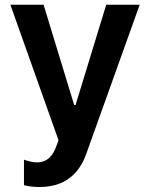

<svg xmlns="http://www.w3.org/2000/svg" viewBox="-20 -565 617 789"><path d="M143.1 203.5C269.2 203.5 315.3 121.8 334.9 66.1L554 -545.5H416.5L290.5 -133.5H284.8L159.1 -545.5H22.7L220.5 11.4L209.5 40.8C200.3 65.3 180 102.3 132.8 102.3C118.3 102.3 102.3 99.1 78.5 91.3V196C96.2 201 120 203.5 143.1 203.5Z"/></svg>

Font: TID UI Semi Bold
Style: Regular
Weight: 600
Designer: The TID Project Authors
Foundry: Bakken & Bæck
Version: Version 1.001;hotconv 1.0.109;makeotfexe 2.5.65596